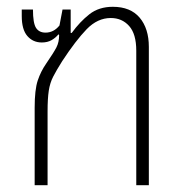

<svg xmlns="http://www.w3.org/2000/svg" viewBox="-20 -545 530 565"><path d="M82 0V-228Q82 -281 91 -308Q100 -335 116 -358Q138 -390 146 -405.5Q154 -421 154 -442L152 -444Q144 -434 132 -427Q120 -420 103 -420Q77 -420 60.5 -439Q44 -458 44 -498V-517H77Q77 -477 86 -463Q95 -449 114 -449Q138 -449 155 -470L164 -517H188V-448H191Q215 -481 243 -503Q271 -525 312 -525Q364 -525 391 -493Q418 -461 418 -407V0H381V-396Q381 -445 360 -468.5Q339 -492 306 -492Q267 -492 235 -459Q203 -426 163 -365Q146 -338 136.5 -319.5Q127 -301 123.5 -278Q120 -255 120 -217V0Z"/></svg>

Font: Noto Sans Thai UI Cond ExtLt
Style: Regular
Weight: 200
Width: 3
Designer: Monotype Design Team
Foundry: Monotype Imaging Inc.
Version: Version 2.000; ttfautohint (v1.8.4.7-5d5b)